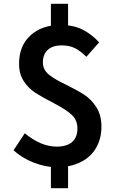

<svg xmlns="http://www.w3.org/2000/svg" viewBox="-20 -863 620 1007"><path d="M51 -75 110 -164Q195 -94 277 -94Q331 -94 358.5 -118.5Q386 -143 386 -189Q386 -233 356.5 -260.5Q327 -288 266 -320Q202 -353 166.5 -375.5Q131 -398 105.5 -436Q80 -474 80 -529Q80 -623 140 -677.5Q200 -732 297 -732Q364 -732 411.5 -708.5Q459 -685 500 -641L433 -565Q401 -597 372 -611Q343 -625 303 -625Q257 -625 231 -602Q205 -579 205 -535Q205 -498 235.5 -472.5Q266 -447 326 -419Q385 -390 422 -366Q459 -342 485.5 -300.5Q512 -259 512 -199Q512 -136 484 -87.5Q456 -39 402.5 -12.5Q349 14 277 14Q218 14 156 -10.5Q94 -35 51 -75ZM247 -38H337V124H247ZM247 -843H337V-689H247Z"/></svg>

Font: Merged Yaku Han JP SemiBold
Style: Regular
Weight: 600
Designer: Ryoko NISHIZUKA 西塚涼子 (kana, bopomofo & ideographs); Paul D. Hunt (Latin, Greek & Cyrillic); Sandoll Communications 산돌커뮤니
Foundry: Adobe
Version: Version 2.004